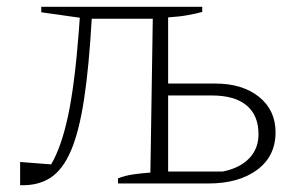

<svg xmlns="http://www.w3.org/2000/svg" viewBox="-20 -538 876 563"><path d="M39 5V-63L130 -56Q160 -107 179.5 -198Q199 -289 211 -445L214 -486L101 -502V-518H573V-503Q555 -498 530 -493.5Q505 -489 473 -487V-293H611Q691 -293 739.5 -254Q788 -215 788 -150Q788 -80 734 -40Q680 0 591 0H326V-15Q346 -23 370 -26.5Q394 -30 421 -32L428 -483H249Q241 -342 226.5 -247Q212 -152 188 -96Q164 -40 127.5 -16.5Q91 7 39 5ZM473 -35H633Q683 -45 710.5 -73.5Q738 -102 738 -144Q738 -200 703 -229Q668 -258 602 -258H473Z"/></svg>

Font: Piazzolla SC ExtraLight
Style: Regular
Weight: 200
Designer: Juan Pablo del Peral
Foundry: Huerta Tipografica
Version: Version 1.330